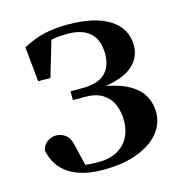

<svg xmlns="http://www.w3.org/2000/svg" viewBox="-89 -632 686 729"><g transform="rotate(-15 253.5 -268.0)"><path d="M229.1 16.2Q146.7 16.2 96.8 -16Q46.8 -48.1 33.4 -112.4Q39.1 -134.9 55 -145.6Q70.9 -156.4 87.8 -156.4Q109.8 -156.4 126.8 -143.2Q143.7 -130.1 150.1 -93.6L171.7 -3.9L115 -34.8Q143.1 -24.4 165.1 -20.6Q187 -16.9 219.4 -16.9Q282.2 -16.9 317.6 -51.5Q353.1 -86.1 353.1 -145.1Q353.1 -178.6 341.3 -207Q329.5 -235.3 303.2 -252.4Q277 -269.4 233.9 -269.4H185.7V-304.1H233.1Q293.9 -304.1 322.2 -331.7Q350.4 -359.2 349.6 -411.2Q348.6 -464.1 318.6 -491Q288.6 -518 230.1 -518Q193.9 -518 166 -512Q138.1 -505.9 109.5 -491L169.3 -522L125.2 -372.8H77L63.5 -509.7Q105.4 -532.4 147.3 -542.2Q189.3 -551.9 238.9 -551.9Q346.5 -551.9 404.5 -514.9Q462.6 -477.8 463.3 -411.7Q464 -361.1 422.6 -327.2Q381.2 -293.2 280 -283.6L281.3 -294.5Q355.3 -286.1 398.6 -264.7Q441.9 -243.3 460.6 -212.2Q479.3 -181.1 479.3 -142.8Q479.3 -98 449.6 -62Q419.9 -26.1 363.8 -4.9Q307.7 16.2 229.1 16.2Z"/></g></svg>

Font: Early Summer Mincho VF
Style: Regular
Weight: 250
Designer: GuiWonder
Version: Version 1.002